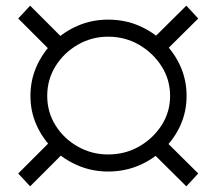

<svg xmlns="http://www.w3.org/2000/svg" viewBox="-20 -655 740 675"><path d="M161 -473 44 -590 86 -635 203 -518ZM559 -473 517 -518 635 -635 677 -590ZM635 0 517 -117 559 -162 677 -45ZM86 0 44 -45 161 -162 203 -117ZM360 -52Q304 -52 254.5 -73Q205 -94 167.5 -130.5Q130 -167 108.5 -215Q87 -263 87 -318Q87 -373 108.5 -421.5Q130 -470 167.5 -507Q205 -544 254.5 -565Q304 -586 360 -586Q418 -586 467.5 -565Q517 -544 555 -507Q593 -470 614.5 -421.5Q636 -373 636 -318Q636 -263 614.5 -215Q593 -167 555 -130.5Q517 -94 467.5 -73Q418 -52 360 -52ZM360 -112Q420 -112 469 -140Q518 -168 548 -214.5Q578 -261 578 -318Q578 -375 548 -422Q518 -469 469 -497.5Q420 -526 360 -526Q302 -526 253 -497.5Q204 -469 175 -422Q146 -375 146 -318Q146 -261 175 -214.5Q204 -168 253 -140Q302 -112 360 -112Z"/></svg>

Font: MOST Montserrat
Style: Italic
Weight: 400
Italic angle: -11.3°
Designer: Julieta Ulanovsky
Foundry: Julieta Ulanovsky
Version: Version 8.000;March 11, 2024;FontCreator 15.0.0.2926 64-bit